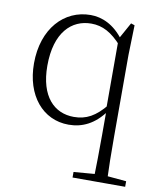

<svg xmlns="http://www.w3.org/2000/svg" viewBox="-87 -591 767 920"><g transform="rotate(10 297.0 -131.0)"><path d="M329 260H585V233L474 223H452L329 233ZM266 14C332 14 392 -14 442 -84H450L440 -114C389 -51 344 -27 284 -27C189 -27 117 -97 117 -247C117 -410 195 -482 290 -482C345 -482 390 -458 441 -401L452 -430H444C395 -497 335 -522 280 -522C151 -522 52 -416 52 -247C52 -91 140 14 266 14ZM430 260H495C492 185 491 109 491 33V-364L495 -510L477 -516L431 -433V-90L433 -82V33C433 109 432 185 430 260Z"/></g></svg>

Font: Source Han Serif TW VF
Style: Regular
Weight: 250
Designer: Ryoko NISHIZUKA 西塚涼子 (kana & ideographs); Frank Grießhammer (Latin, Greek & Cyrillic); Wenlong ZHANG 张文龙 (bopomofo); San
Foundry: Adobe
Version: Version 2.002;hotconv 1.1.0;makeotfexe 2.6.0